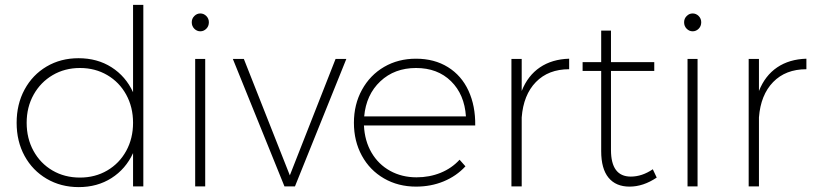

<svg xmlns="http://www.w3.org/2000/svg" viewBox="-20 -762 3326 785"><path d="M566 -742V0H524V-136Q494 -71 436 -34Q378 3 302 3Q229 3 171 -31Q113 -65 80.5 -124.5Q48 -184 48 -260Q48 -336 80.5 -396Q113 -456 170.5 -490Q228 -524 301 -524Q378 -524 436 -487Q494 -450 524 -385V-742ZM307 -36Q369 -36 418.5 -65Q468 -94 496 -145Q524 -196 524 -260Q524 -324 496 -375Q468 -426 418.5 -455Q369 -484 307 -484Q245 -484 195.5 -455Q146 -426 117.5 -375Q89 -324 89 -260Q89 -196 117 -145Q145 -94 194.5 -65Q244 -36 307 -36Z M778 -521H819V0H778ZM834 -671Q834 -655 823.5 -644.5Q813 -634 799 -634Q785 -634 774.5 -644.5Q764 -655 764 -671Q764 -686 774.5 -696.5Q785 -707 799 -707Q813 -707 823.5 -696.5Q834 -686 834 -671Z M932 -521H977L1165 -45L1352 -521H1396L1186 0H1143Z M1923 -249H1468Q1471 -186 1499 -138Q1527 -90 1575 -63.5Q1623 -37 1683 -37Q1736 -37 1781.5 -55.5Q1827 -74 1859 -109L1883 -82Q1846 -42 1794 -20.5Q1742 1 1681 1Q1608 1 1550 -32.5Q1492 -66 1459.5 -125.5Q1427 -185 1427 -260Q1427 -335 1460 -395Q1493 -455 1550.5 -488.5Q1608 -522 1681 -522Q1756 -522 1811.5 -487.5Q1867 -453 1895.5 -391Q1924 -329 1923 -249ZM1885 -286Q1879 -376 1824 -430Q1769 -484 1681 -484Q1593 -484 1535 -429.5Q1477 -375 1469 -286Z M2307 -522V-479Q2222 -479 2171 -426.5Q2120 -374 2113 -282V0H2071V-521H2113V-390Q2138 -453 2187.5 -486.5Q2237 -520 2307 -522Z M2665 -36Q2610 1 2554 1Q2498 1 2468 -35.5Q2438 -72 2438 -144V-472H2362V-508H2438V-637H2478V-508H2655V-472H2478V-149Q2478 -40 2559 -40Q2605 -40 2649 -70Z M2791 -521H2832V0H2791ZM2847 -671Q2847 -655 2836.5 -644.5Q2826 -634 2812 -634Q2798 -634 2787.5 -644.5Q2777 -655 2777 -671Q2777 -686 2787.5 -696.5Q2798 -707 2812 -707Q2826 -707 2836.5 -696.5Q2847 -686 2847 -671Z M3277 -522V-479Q3192 -479 3141 -426.5Q3090 -374 3083 -282V0H3041V-521H3083V-390Q3108 -453 3157.5 -486.5Q3207 -520 3277 -522Z"/></svg>

Font: Argentum Sans ExtraLight
Style: Regular
Weight: 275
Designer: Julieta Ulanovsky (Modified by Cristiano Sobral)
Foundry: Julieta Ulanovsky
Version: Version 1.000; ttfautohint (v1.5.65-e2d9)